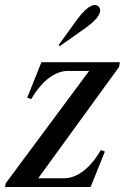

<svg xmlns="http://www.w3.org/2000/svg" viewBox="-41 -749 500 769"><path d="M-21 0H322L332 -25L379 -142L363 -148C332 -94 280 -35 215 -35H112L436 -481L439 -500H125L115 -475L68 -358L84 -352C115 -406 167 -465 232 -465H316L-18 -15ZM194 -569 198 -564 303 -638C366 -683 366 -711 354 -723C343 -735 314 -734 268 -671Z"/></svg>

Font: RL Madena Oblique
Style: Regular
Weight: 400
Italic angle: -10°
Designer: I Kadek Wantara Putra
Foundry: Roughlines ID
Version: Version 1.000;Glyphs 3.1.2 (3151)